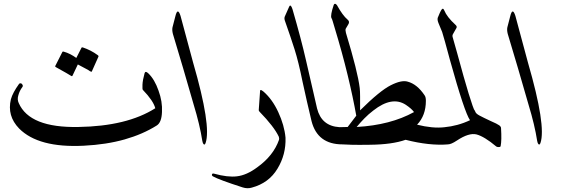

<svg xmlns="http://www.w3.org/2000/svg" viewBox="-20 -755 2934 1004"><path d="M755 -372Q772 -356 785.5 -333Q799 -310 809 -281Q830 -224 827 -169Q825 -115 800 -99Q727 -53 632 -26Q537 1 418 7Q181 19 80 -83Q16 -149 37 -236Q42 -254 52.5 -273.5Q63 -293 78 -314Q82 -321 90 -319Q95 -318 98 -311Q101 -305 97 -300Q82 -280 76 -257Q69 -235 78 -216Q135 -86 390 -91Q517 -93 617.5 -117.5Q718 -142 792 -189Q782 -228 727 -285Q724 -288 725 -309Q725 -311 725 -312Q726 -336 736 -372Q740 -386 755 -372ZM406 -505Q407 -508 413 -507Q434 -500 453.5 -490Q473 -480 492 -466Q497 -462 494 -457L460 -381Q458 -378 450 -383Q447 -386 431 -394.5Q415 -403 387 -418L359 -359Q357 -354 349 -360Q345 -363 325.5 -374Q306 -385 272 -404Q267 -407 269 -410L306 -483Q307 -486 313 -485Q331 -480 347.5 -471.5Q364 -463 379 -452Z M897 -670Q909 -719 924 -672L990 -427Q1086 -96 1055 -7Q1050 5 1045 -1Q1040 -6 1038 -18Q1025 -102 993 -207Q992 -211 938 -397L884 -578Q879 -598 882 -612Z M1340 -279Q1340 -283 1342 -284Q1346 -286 1358 -276Q1404 -236 1435 -169Q1467 -100 1473 -35Q1476 53 1431 127Q1386 202 1297 226Q1274 233 1249 225Q1187 205 1148 190.5Q1109 176 1093 167Q1089 164 1088 161Q1088 157 1090 154Q1093 151 1099 153Q1135 163 1165 166.5Q1195 170 1219 167Q1270 161 1325 120Q1410 59 1439 -24Q1441 -30 1438 -40Q1413 -93 1337 -171Q1333 -176 1333 -179Z M1492 -720Q1495 -726 1497 -726Q1503 -727 1510 -705Q1555 -550 1580 -440Q1604 -336 1618.5 -273Q1633 -210 1638 -188Q1661 -96 1755 -90Q1782 -88 1782 -54Q1783 0 1771 0Q1640 0 1609 -122Q1597 -173 1585 -224.5Q1573 -276 1562 -328Q1541 -432 1520.5 -496.5Q1500 -561 1471 -643Q1465 -658 1469 -668Z M2101 -24Q2030 1 1913 2Q1854 3 1818.5 2Q1783 1 1771 0Q1763 -2 1752 -23Q1720 -87 1755 -90L1798 -91L1843 -150Q1826 -246 1798 -362Q1770 -478 1729 -613Q1723 -633 1719.5 -645Q1716 -657 1713 -661Q1707 -675 1725 -729Q1727 -735 1732 -735Q1737 -735 1742 -728Q1772 -674 1797 -653Q1811 -642 1801 -627L1788 -605Q1785 -599 1789 -583Q1851 -379 1861 -295Q1863 -279 1863 -249.5Q1863 -220 1863 -178Q1967 -281 2023 -309Q2080 -338 2112 -328Q2161 -315 2200 -257Q2207 -248 2207 -228Q2207 -151 2161 -103Q2201 -93 2237.5 -89.5Q2274 -86 2307 -90Q2320 -92 2328 -72Q2344 -33 2337 -17Q2329 0 2323 0Q2226 8 2101 -24ZM2102 -207Q2030 -254 1932 -177Q1907 -158 1885.5 -136Q1864 -114 1845 -91Q2022 -101 2145 -169Q2132 -187 2102 -207Z M2429 -192Q2454 -198 2465 -172Q2468 -161 2487 -151Q2497 -146 2511.5 -138.5Q2526 -131 2544 -123Q2581 -107 2590 -100Q2600 -93 2600 -85Q2604 -21 2598 9Q2597 14 2588 14Q2578 14 2575 11Q2513 -41 2472 -52Q2432 -62 2369 -20Q2339 0 2322 0Q2312 0 2306 -13Q2269 -87 2306 -90Q2338 -93 2371.5 -102Q2405 -111 2439 -127Q2412 -188 2429 -192Z M2371 -476Q2407 -343 2430.5 -266Q2454 -189 2465 -169Q2487 -131 2470 -117Q2454 -103 2438 -126Q2409 -167 2333 -441Q2302 -557 2292 -588L2273 -634Q2266 -651 2269 -662Q2282 -694 2286 -700Q2296 -718 2303 -701Q2317 -666 2362 -625Q2371 -617 2367 -609Q2361 -599 2357 -591.5Q2353 -584 2350 -579Q2344 -570 2347 -561Q2351 -549 2371 -476Z M2648 -670Q2660 -719 2675 -672L2741 -427Q2837 -96 2806 -7Q2801 5 2796 -1Q2791 -6 2789 -18Q2776 -102 2744 -207Q2743 -211 2689 -397L2635 -578Q2630 -598 2633 -612Z"/></svg>

Font: Amiri
Style: Italic
Weight: 400
Italic angle: 10°
Designer: Khaled Hosny
Version: Version 0.113